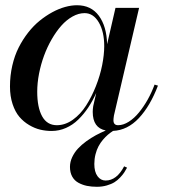

<svg xmlns="http://www.w3.org/2000/svg" viewBox="-20 -490 646 733"><path d="M465.1 150.1Q459.5 160.4 454.1 168.7Q448.7 177 438.6 187.7Q428.5 198.5 416.9 205.7Q405.3 212.9 387.7 218Q370.1 223.1 349.9 223.1Q329.1 223.1 312 219.6Q294.9 216.1 279.7 207.9Q264.4 199.7 255.7 184.2Q247.1 168.7 247.1 147.2Q247.1 128.2 255.6 110Q264.2 91.8 277.5 77.4Q290.8 63 309.4 49.4Q328.1 35.9 346.1 26.2Q364 16.6 383.8 8.1Q334 -1.5 334 -63Q334 -72.8 335.9 -85L347.4 -135.3Q333.7 -104.7 316.9 -79.5Q300 -54.2 278.9 -33.6Q257.8 -12.9 231.7 -1.5Q205.6 10 177 10Q155 10 133.8 5Q112.5 0 91.3 -12.6Q70.1 -25.1 54.1 -43.8Q38.1 -62.5 28.1 -92.5Q18.1 -122.6 18.1 -159.9Q18.1 -201.4 27 -239.9Q35.9 -278.3 51.4 -308.8Q66.9 -339.4 87.5 -365.7Q108.2 -392.1 131.6 -411Q155 -429.9 179.8 -443.4Q204.6 -456.8 228.5 -463.4Q252.4 -470 273.9 -470Q327.9 -470 357.5 -429.7Q387.2 -389.4 388.9 -321.3L420.9 -460H511L415 -49.1Q413.1 -36.9 413.1 -31Q413.1 -12 430.9 -12Q450.7 -12 471.7 -25.3Q492.7 -38.6 510.7 -60.8Q528.8 -83 544.1 -110.2Q559.3 -137.5 570.1 -167L583 -163.1Q553.5 -85.4 510.3 -39.2Q467 7.1 411.4 9.8Q401.1 16.6 392 24.3Q382.8 32 372.9 43.7Q363 55.4 356.1 68.5Q349.1 81.5 344.6 99.2Q340.1 116.9 340.1 136.2Q340.1 166 352.2 182.6Q364.3 199.2 383.1 199.2Q425.5 199.2 453.9 145ZM377.9 -314Q377.9 -369.1 357.2 -404.5Q336.4 -439.9 303 -439.9Q280 -439.9 257 -427Q233.9 -414.1 214.2 -392Q194.6 -369.9 177.4 -340.1Q160.2 -310.3 148.1 -277.3Q136 -244.4 129 -208.6Q122.1 -172.9 122.1 -139.9Q122.1 -79.8 140.9 -45.9Q159.7 -12 197 -12Q229 -12 258.3 -33Q287.6 -54 308.8 -87.3Q330.1 -120.6 346.1 -161Q362.1 -201.4 370 -241.2Q377.9 -281 377.9 -314Z"/></svg>

Font: Bodoni* 16
Style: Italic
Weight: 400
Italic angle: -13°
Version: Version 2.000